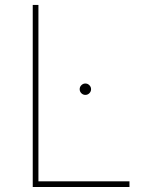

<svg xmlns="http://www.w3.org/2000/svg" viewBox="-20 -747 585 767"><path d="M110.8 0V-727.3H133.5V-22.7H497.2V0ZM321 -367.9Q311.8 -367.9 305 -374.6Q298.3 -381.4 298.3 -390.6Q298.3 -399.9 305 -406.6Q311.8 -413.4 321 -413.4Q330.3 -413.4 337 -406.6Q343.8 -399.9 343.8 -390.6Q343.8 -381.4 337 -374.6Q330.3 -367.9 321 -367.9Z"/></svg>

Font: Inter UI Thin
Style: Regular
Weight: 100
Designer: Rasmus Andersson
Foundry: rsms
Version: 3.2;8d6f07862